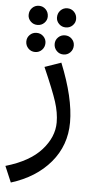

<svg xmlns="http://www.w3.org/2000/svg" viewBox="-63 -742 509 1039"><g transform="rotate(5 191.5 -222.0)"><path d="M0 174Q130 136 193 65.5Q256 -5 256 -84Q256 -137 237 -196Q218 -255 164 -378L253 -409Q328 -224 328 -91Q328 34 250 126.5Q172 219 37 261ZM54 -651Q54 -674 69 -689.5Q84 -705 106 -705Q128 -705 143 -689.5Q158 -674 158 -651Q158 -631 143 -616Q128 -601 106 -601Q84 -601 69 -616Q54 -631 54 -651ZM208 -651Q208 -674 223 -689.5Q238 -705 260 -705Q282 -705 297 -689.5Q312 -674 312 -651Q312 -631 297 -616Q282 -601 260 -601Q238 -601 223 -616Q208 -631 208 -651ZM54 -507Q54 -528 69 -543Q84 -558 106 -558Q128 -558 143 -543Q158 -528 158 -507Q158 -485 143 -469.5Q128 -454 106 -454Q84 -454 69 -469.5Q54 -485 54 -507ZM208 -507Q208 -528 223 -543Q238 -558 260 -558Q282 -558 297 -543Q312 -528 312 -507Q312 -485 297 -469.5Q282 -454 260 -454Q238 -454 223 -469.5Q208 -485 208 -507Z"/></g></svg>

Font: Fira GO
Style: Regular
Weight: 400
Designer: Carrois Corporate
Foundry: Carrois Corporate GbR
Version: Version 0.300